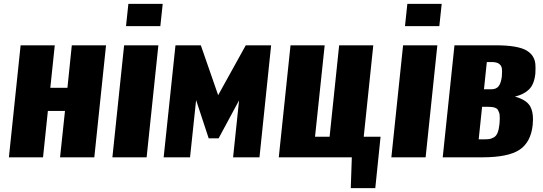

<svg xmlns="http://www.w3.org/2000/svg" viewBox="-20 -812 2805 991"><path d="M25.9 0H202.1L227.1 -239.3H315.4L290 0H466.8L527.3 -578.1H350.6L328.1 -358.9H239.7L262.7 -578.1H86.4Z M560.1 0H736.8L797.4 -578.1H620.6ZM630.4 -677.2H807.6L819.8 -792H642.6Z M824.7 0H960.9L992.2 -295.4L1057.1 -98.1H1108.4L1213.9 -293.9L1183.1 0H1319.3L1379.4 -578.1H1248.5L1106 -320.8L1016.6 -578.1H885.7Z M1790.5 159.2H1917L1944.3 -106.4H1857.4L1906.7 -578.1H1730.5L1681.2 -106.4H1606L1655.8 -578.1H1479.5L1418.9 0H1795.9Z M2000 0H2176.8L2237.3 -578.1H2060.5ZM2070.3 -677.2H2247.6L2259.8 -792H2082.5Z M2265.1 0H2468.8C2558.3 0 2622.6 -13 2661.6 -39.1C2700.7 -65.1 2723.3 -107.9 2729.5 -167.5C2730.5 -177.6 2731 -187.2 2731 -196.3C2731 -223.6 2726.2 -245.8 2716.8 -262.7C2704.1 -285.5 2677.7 -302.4 2637.7 -313.5C2668.3 -320.6 2692.5 -332.9 2710.4 -350.3C2728.4 -367.8 2739.3 -395 2743.2 -432.1C2743.8 -441.6 2744.1 -450.7 2744.1 -459.5C2744.1 -467.3 2743.8 -474.6 2743.2 -481.4C2741.9 -496.4 2737.3 -509.9 2729.5 -522C2721.7 -534 2710.4 -544.2 2695.8 -552.5C2681.2 -560.8 2660.8 -567.1 2634.8 -571.5C2608.7 -575.9 2577.3 -578.1 2540.5 -578.1H2325.7ZM2450.7 -92.8 2468.3 -260.7H2492.2C2498.7 -260.7 2503.6 -260.7 2506.8 -260.5C2510.1 -260.3 2514.3 -260 2519.5 -259.5C2524.7 -259 2528.7 -258.3 2531.5 -257.3C2534.3 -256.3 2537.5 -254.9 2541.3 -252.9C2545 -251 2547.7 -248.5 2549.3 -245.4C2550.9 -242.3 2552.8 -238.5 2554.9 -234.1C2557 -229.7 2558.3 -224.7 2558.8 -219C2559.3 -213.3 2559.6 -206.5 2559.6 -198.7C2559.6 -190.9 2559.1 -182.1 2558.1 -172.4C2556.2 -153.5 2552.9 -138.3 2548.3 -127C2543.8 -115.6 2537.2 -107.5 2528.6 -102.8C2519.9 -98.1 2512.2 -95.2 2505.4 -94.2C2498.5 -93.3 2488.3 -92.8 2474.6 -92.8ZM2478 -351.1 2492.7 -491.7H2518.6C2535.8 -491.7 2548.7 -488.4 2557.1 -481.7C2565.6 -475 2570.1 -466.1 2570.8 -455.1C2571.1 -450.5 2571.3 -446 2571.3 -441.4C2571.3 -434.2 2571 -426.6 2570.3 -418.5C2568 -396.6 2562.8 -380 2554.7 -368.4C2546.5 -356.9 2533.4 -351.1 2515.1 -351.1Z"/></svg>

Font: Oswald
Style: Heavy
Weight: 800
Designer: Vernon Adams
Foundry: Vernon Adams
Version: 3.0; ttfautohint (v0.95.6-bc232) -l 8 -r 50 -G 200 -x 0 -w "